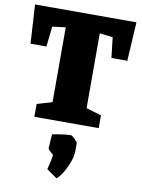

<svg xmlns="http://www.w3.org/2000/svg" viewBox="-99 -679 787 1061"><g transform="rotate(10 294.5 -149.0)"><path d="M114 -72 199 -97V-517L125 -508L112 -394H23L10 -612H579L566 -394H477L464 -508L390 -517V-97L475 -72V0H114ZM235 273Q248 224 252 189Q250 187 235.5 175Q221 163 222 156L227 79Q248 74 280 69.5Q312 65 331 65Q337 65 353.5 81Q370 97 370 104V144Q370 184 347 235Q324 286 294 314Z"/></g></svg>

Font: Grenze Black
Style: Regular
Weight: 900
Designer: Renata Polastri
Foundry: Omnibus-Type
Version: Version 1.002; ttfautohint (v1.8)